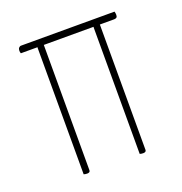

<svg xmlns="http://www.w3.org/2000/svg" viewBox="-98 -587 642 676"><g transform="rotate(-20 223.0 -248.5)"><path d="M327 3Q324 3 320 2.5Q316 2 314 1V-472Q314 -481 322.5 -481.5Q331 -482 338 -480V-5Q338 -1 335 1Q332 3 327 3ZM117 3Q110 3 104 1V-472Q104 -481 112.5 -481.5Q121 -482 128 -480V-5Q128 -1 125 1Q122 3 117 3ZM42 -475Q41 -477 40.5 -480Q40 -483 40 -485Q40 -492 43.5 -496Q47 -500 52 -500H402Q404 -494 404 -487Q404 -480 400.5 -477.5Q397 -475 392 -475Z"/></g></svg>

Font: Yanone Kaffeesatz ExtraLight
Style: Regular
Weight: 200
Designer: Yanone (Cyrillic: Daniel Pouzeot, Huerta Tipografica, and Cyreal)
Foundry: Yanone
Version: Version 2.003